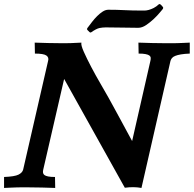

<svg xmlns="http://www.w3.org/2000/svg" viewBox="-50 -923 955 946"><path d="M750 -876Q748 -874 736.5 -860Q725 -846 707.5 -829.5Q690 -813 670 -799.5Q650 -786 631 -786Q593 -786 554 -787Q515 -788 471 -788Q456 -788 440.5 -785Q425 -782 398 -763Q395 -762 391.5 -764.5Q388 -767 380 -776Q377 -782 383 -788Q392 -800 403.5 -815Q415 -830 428.5 -843.5Q442 -857 456 -866Q470 -875 484 -875Q526 -875 563.5 -873Q601 -871 648 -871Q653 -871 662 -871Q671 -871 682.5 -874Q694 -877 707 -883.5Q720 -890 734 -903Q738 -903 741 -901Q744 -899 753 -888Q756 -883 750 -876ZM121 -713Q151 -712 187 -711Q223 -710 261 -710Q272 -710 297 -710.5Q322 -711 351 -713Q348 -701 363 -667.5Q378 -634 399.5 -593Q421 -552 445 -511Q469 -470 484 -443Q493 -427 509 -397.5Q525 -368 542.5 -336Q560 -304 576 -274Q592 -244 601 -228L691 -623Q693 -631 692.5 -638Q692 -645 686 -649.5Q680 -654 667 -656.5Q654 -659 633 -659L632 -713Q662 -712 698 -711Q734 -710 772 -710Q788 -710 800.5 -710Q813 -710 825.5 -710.5Q838 -711 852 -711.5Q866 -712 885 -713V-659Q859 -658 841.5 -655Q824 -652 813 -647.5Q802 -643 797 -636.5Q792 -630 790 -623L647 3Q609 -4 565 2L266 -534L163 -87Q161 -79 162 -72Q163 -65 169 -60.5Q175 -56 187.5 -53.5Q200 -51 221 -51L222 3Q192 2 156.5 1Q121 0 83 0Q67 0 54.5 0Q42 0 29.5 0.5Q17 1 3 1.5Q-11 2 -30 3V-51Q22 -53 41 -62.5Q60 -72 64 -87L187 -623Q192 -640 178.5 -649.5Q165 -659 122 -659Z"/></svg>

Font: Lusitana
Style: Bold Italic
Weight: 700
Designer: Ana Paula Megda
Foundry: Ana Paula Megda
Version: Version 1.000; ttfautohint (v1.1) -l 8 -r 50 -G 200 -x 14 -D